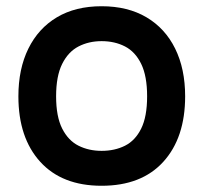

<svg xmlns="http://www.w3.org/2000/svg" viewBox="-20 -586 652 616"><path d="M306 10Q179 10 109 -67Q39 -144 39 -277Q39 -365 71 -430Q103 -495 162.5 -530.5Q222 -566 306 -566Q390 -566 450 -530.5Q510 -495 542 -430Q574 -365 574 -277Q574 -144 504 -67Q434 10 306 10ZM306 -102Q348 -102 381 -118.5Q414 -135 433 -173.5Q452 -212 452 -277Q452 -342 433 -381Q414 -420 381 -437Q348 -454 306 -454Q265 -454 232 -437Q199 -420 179.5 -381Q160 -342 160 -277Q160 -212 179.5 -173.5Q199 -135 232 -118.5Q265 -102 306 -102Z"/></svg>

Font: Zain ExtraBold
Style: Regular
Weight: 800
Designer: Zain,Boutros
Foundry: Mobile Telecommunications Company (Zain), 2024
Version: Version 1.50; ttfautohint (v1.8.4)